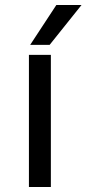

<svg xmlns="http://www.w3.org/2000/svg" viewBox="-20 -750 347 770"><path d="M96 -530H184V0H96ZM206 -730H307L179 -570H101Z"/></svg>

Font: Golos UI
Style: Regular
Weight: 400
Designer: A.Korolkova, Vitaly Kuzmin
Foundry: ParaType Ltd
Version: Version 2.000